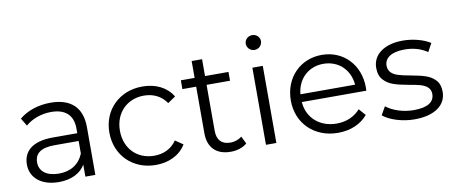

<svg xmlns="http://www.w3.org/2000/svg" viewBox="-66 -1013 3055 1290"><g transform="rotate(-10 1461.5 -368.5)"><path d="M247 5C332 5 396 -27 428 -82V0H496V-326C496 -461 420 -530 283 -530C200 -530 122 -504 69 -459L101 -406C145 -445 209 -468 276 -468C373 -468 425 -420 425 -329V-297H258C117 -297 55 -237 55 -148C55 -56 130 5 247 5ZM125 -150C125 -213 170 -244 260 -244H425V-158C397 -89 338 -51 258 -51C174 -51 125 -89 125 -150Z M909 5C998 5 1074 -31 1115 -99L1062 -135C1027 -83 972 -58 909 -58C794 -58 710 -140 710 -263C710 -385 794 -468 909 -468C972 -468 1027 -442 1062 -390L1115 -426C1074 -494 1000 -530 909 -530C753 -530 638 -419 638 -263C638 -107 753 5 909 5Z M1266 -466V-148C1266 -51 1321 5 1420 5C1463 5 1504 -8 1531 -32L1506 -83C1486 -66 1457 -56 1428 -56C1369 -56 1337 -89 1337 -152V-466H1497V-526H1337V-641H1266V-526H1172V-466Z M1660 -526V0H1731V-526ZM1644 -692C1644 -664 1667 -641 1696 -641C1725 -641 1748 -664 1748 -693C1748 -720 1725 -742 1696 -742C1667 -742 1644 -719 1644 -692Z M2152 5C2236 5 2308 -25 2355 -81L2315 -127C2275 -82 2219 -58 2154 -58C2038 -58 1955 -132 1947 -241H2387L2388 -263C2388 -419 2280 -530 2133 -530C1986 -530 1876 -419 1876 -263C1876 -108 1990 5 2152 5ZM2133 -469C2236 -469 2311 -398 2320 -294H1947C1956 -398 2032 -469 2133 -469Z M2460 -60C2504 -23 2589 5 2674 5C2810 5 2891 -53 2891 -145C2891 -179 2882 -206 2864 -225C2828 -264 2782 -274 2698 -290C2664 -296 2637 -302 2618 -308C2579 -319 2550 -342 2550 -382C2550 -434 2596 -469 2687 -469C2747 -469 2799 -454 2842 -424L2873 -481C2829 -510 2755 -530 2687 -530C2556 -530 2479 -468 2479 -380C2479 -345 2488 -317 2507 -297C2543 -257 2591 -246 2676 -230C2708 -225 2734 -219 2753 -214C2792 -202 2820 -182 2820 -143C2820 -88 2775 -57 2679 -57C2607 -57 2536 -81 2492 -116Z"/></g></svg>

Font: Malon Grotesk
Style: Regular
Weight: 400
Designer: Julieta Ulanovsky
Foundry: Julieta Ulanovsky
Version: Version 7.200